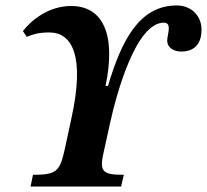

<svg xmlns="http://www.w3.org/2000/svg" viewBox="-20 -684 759 704"><path d="M424 0 434 -43C348 -43 344 -58 363 -139L383 -230C407 -340 478 -601 581 -601C595 -601 599 -592 599 -580C599 -566 593 -548 593 -535C593 -511 615 -495 644 -495C700 -495 719 -531 719 -576C719 -622 685 -664 628 -664C490 -664 425 -534 376 -369H367C406 -555 359 -662 241 -662C157 -662 94 -609 64 -570L78 -549C100 -557 117 -565 161 -565C245 -565 292 -478 242 -251L219 -144C200 -58 192 -43 101 -43L92 0Z"/></svg>

Font: STIX Two Text
Style: Bold Italic
Weight: 700
Italic angle: -12°
Designer: Ross Mills, John Hudson & Paul Hanslow, Tiro Typeworks Ltd; with prior portions MicroPress Inc. and Coen Hoffman, Elsevi
Foundry: Tiro Typeworks Ltd
Version: Version 2.13 b171